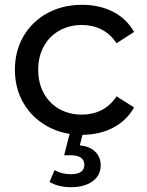

<svg xmlns="http://www.w3.org/2000/svg" viewBox="-20 -555 611 799"><path d="M42 -265Q42 -343 78 -404.5Q114 -466 177.5 -500.5Q241 -535 322 -535Q394 -535 450.5 -506Q507 -477 538 -422L465 -375Q440 -413 403 -432Q366 -451 321 -451Q269 -451 227.5 -428Q186 -405 162.5 -362.5Q139 -320 139 -265Q139 -209 162.5 -166.5Q186 -124 227.5 -101Q269 -78 321 -78Q366 -78 403 -97Q440 -116 465 -154L538 -108Q507 -53 450.5 -23.5Q394 6 322 6Q241 6 177.5 -29Q114 -64 78 -125.5Q42 -187 42 -265ZM186 202 207 153Q237 170 275 170Q331 170 331 130Q331 112 317 101.5Q303 91 274 91H247L272 -7H327L312 50Q354 54 376.5 76.5Q399 99 399 133Q399 175 365 199.5Q331 224 275 224Q223 224 186 202Z"/></svg>

Font: APTA Sans Medium
Style: Bold
Weight: 500
Version: Version 7.200